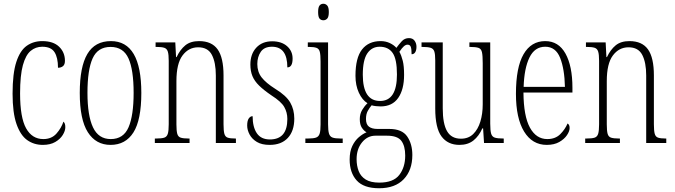

<svg xmlns="http://www.w3.org/2000/svg" viewBox="-20 -762 3594 1023"><path d="M208 10Q161 10 125 -15.5Q89 -41 68 -101Q47 -161 47 -263Q47 -371 67 -432Q87 -493 122.5 -518Q158 -543 205 -543Q264 -543 295 -513Q326 -483 326 -438Q326 -418 315.5 -409.5Q305 -401 289 -401Q289 -455 270.5 -484Q252 -513 205 -513Q170 -513 143.5 -491Q117 -469 102 -415Q87 -361 87 -264Q87 -136 119 -78.5Q151 -21 211 -21Q255 -21 281 -50.5Q307 -80 318 -114Q323 -109 325.5 -102.5Q328 -96 328 -84Q328 -65 314.5 -43Q301 -21 274.5 -5.5Q248 10 208 10Z M569 10Q491 10 448 -57.5Q405 -125 405 -267Q405 -406 445.5 -474.5Q486 -543 571 -543Q733 -543 733 -267Q733 -123 691 -56.5Q649 10 569 10ZM570 -21Q638 -21 665 -84Q692 -147 692 -267Q692 -390 664.5 -451Q637 -512 569 -512Q501 -512 473.5 -451Q446 -390 446 -267Q446 -146 475.5 -83.5Q505 -21 570 -21Z M805 0V-24H813Q841 -24 855 -28.5Q869 -33 874 -49Q879 -65 879 -100V-438Q879 -472 874 -487.5Q869 -503 855 -507.5Q841 -512 814 -512H809V-536H914L918 -458H921Q940 -498 967.5 -520.5Q995 -543 1041 -543Q1108 -543 1139.5 -499Q1171 -455 1171 -360V-100Q1171 -65 1175.5 -49Q1180 -33 1193.5 -28.5Q1207 -24 1233 -24H1237V0H1130V-360Q1130 -429 1109 -469.5Q1088 -510 1036 -510Q985 -510 952.5 -466.5Q920 -423 920 -330V-99Q920 -65 924.5 -49Q929 -33 943 -28.5Q957 -24 984 -24H990V0Z M1417 10Q1375 10 1349 -5.5Q1323 -21 1310 -45Q1297 -69 1297 -93Q1297 -119 1305.5 -131Q1314 -143 1326 -143Q1326 -85 1348.5 -52Q1371 -19 1418 -19Q1511 -19 1511 -128Q1511 -163 1494.5 -192Q1478 -221 1426 -254Q1385 -282 1360.5 -306Q1336 -330 1325 -356.5Q1314 -383 1314 -418Q1314 -474 1345.5 -508Q1377 -542 1430 -542Q1480 -542 1509.5 -516Q1539 -490 1539 -450Q1539 -403 1511 -403Q1511 -513 1429 -513Q1388 -513 1369.5 -486Q1351 -459 1351 -421Q1351 -379 1374 -349.5Q1397 -320 1446 -289Q1505 -253 1526.5 -215.5Q1548 -178 1548 -130Q1548 -64 1513.5 -27Q1479 10 1417 10Z M1703 -654Q1690 -654 1682.5 -663Q1675 -672 1675 -698Q1675 -723 1682.5 -732.5Q1690 -742 1703 -742Q1715 -742 1723.5 -732.5Q1732 -723 1732 -698Q1732 -672 1723.5 -663Q1715 -654 1703 -654ZM1607 0V-24H1622Q1650 -24 1664 -29Q1678 -34 1683 -49.5Q1688 -65 1688 -99V-434Q1688 -469 1684 -485.5Q1680 -502 1666.5 -507Q1653 -512 1627 -512H1620V-536H1728V-100Q1728 -66 1733 -50Q1738 -34 1752 -29Q1766 -24 1793 -24H1806V0Z M2000 241Q1918 241 1880.5 199.5Q1843 158 1843 88Q1843 45 1857 16Q1871 -13 1892 -31Q1913 -49 1933 -57Q1919 -65 1908 -81.5Q1897 -98 1897 -127Q1897 -155 1909.5 -176Q1922 -197 1938 -212Q1910 -229 1892 -268Q1874 -307 1874 -358Q1874 -454 1909 -498.5Q1944 -543 2008 -543Q2035 -543 2057 -532.5Q2079 -522 2092 -507Q2105 -525 2120.5 -542Q2136 -559 2159 -559Q2179 -559 2189 -545Q2199 -531 2199 -513Q2199 -495 2192.5 -484Q2186 -473 2173 -473Q2173 -499 2169 -511.5Q2165 -524 2151 -524Q2142 -524 2132 -515.5Q2122 -507 2108 -486Q2119 -466 2126 -438Q2133 -410 2133 -363Q2133 -285 2101.5 -240Q2070 -195 2008 -195Q1997 -195 1983 -196.5Q1969 -198 1960 -201Q1949 -188 1939.5 -171Q1930 -154 1930 -128Q1930 -99 1946 -87Q1962 -75 1991 -75H2054Q2122 -75 2149.5 -35Q2177 5 2177 64Q2177 145 2131 193Q2085 241 2000 241ZM2005 -224Q2095 -224 2095 -365Q2095 -447 2072 -480Q2049 -513 2003 -513Q1961 -513 1937 -477.5Q1913 -442 1913 -364Q1913 -224 2005 -224ZM2001 211Q2076 211 2107.5 170Q2139 129 2139 67Q2139 16 2118.5 -11.5Q2098 -39 2042 -39H1980Q1938 -39 1909 -3.5Q1880 32 1880 86Q1880 121 1891 149.5Q1902 178 1928.5 194.5Q1955 211 2001 211Z M2428 10Q2366 10 2332.5 -35Q2299 -80 2299 -184V-440Q2299 -473 2294 -488Q2289 -503 2274 -507.5Q2259 -512 2230 -512H2226V-536H2339V-184Q2339 -103 2362 -63Q2385 -23 2436 -23Q2476 -23 2501.5 -48Q2527 -73 2539.5 -114.5Q2552 -156 2552 -206V-425Q2552 -465 2548 -483.5Q2544 -502 2529.5 -507Q2515 -512 2484 -512H2481V-536H2592V-103Q2592 -66 2597 -49.5Q2602 -33 2617 -28.5Q2632 -24 2661 -24H2664V0H2559L2554 -78H2550Q2532 -37 2502.5 -13.5Q2473 10 2428 10Z M2893 10Q2816 10 2772.5 -61Q2729 -132 2729 -262Q2729 -403 2769.5 -473Q2810 -543 2885 -543Q2956 -543 2993 -476.5Q3030 -410 3030 -294V-269H2769Q2770 -143 2803.5 -82Q2837 -21 2896 -21Q2939 -21 2965 -47Q2991 -73 3004 -104Q3008 -102 3011.5 -96.5Q3015 -91 3015 -80Q3015 -63 3001 -42Q2987 -21 2960 -5.5Q2933 10 2893 10ZM2990 -299Q2988 -394 2964.5 -453.5Q2941 -513 2885 -513Q2829 -513 2801 -455.5Q2773 -398 2770 -299Z M3098 0V-24H3106Q3134 -24 3148 -28.5Q3162 -33 3167 -49Q3172 -65 3172 -100V-438Q3172 -472 3167 -487.5Q3162 -503 3148 -507.5Q3134 -512 3107 -512H3102V-536H3207L3211 -458H3214Q3233 -498 3260.5 -520.5Q3288 -543 3334 -543Q3401 -543 3432.5 -499Q3464 -455 3464 -360V-100Q3464 -65 3468.5 -49Q3473 -33 3486.5 -28.5Q3500 -24 3526 -24H3530V0H3423V-360Q3423 -429 3402 -469.5Q3381 -510 3329 -510Q3278 -510 3245.5 -466.5Q3213 -423 3213 -330V-99Q3213 -65 3217.5 -49Q3222 -33 3236 -28.5Q3250 -24 3277 -24H3283V0Z"/></svg>

Font: Noto Serif ExtraCondensed ExtraLight
Style: Regular
Weight: 200
Width: 2
Designer: Monotype Design Team
Foundry: Monotype Imaging Inc.
Version: Version 2.015